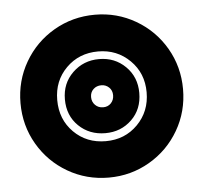

<svg xmlns="http://www.w3.org/2000/svg" viewBox="-43 -540 635 599"><g transform="rotate(-5 274.5 -240.0)"><path d="M20 -240Q20 -310 54 -368.5Q88 -427 146.5 -461Q205 -495 275 -495Q344 -495 402.5 -461Q461 -427 495 -368.5Q529 -310 529 -240Q529 -170 495 -111.5Q461 -53 402.5 -19Q344 15 275 15Q205 15 146.5 -19Q88 -53 54 -111.5Q20 -170 20 -240ZM415 -240Q415 -300 374.5 -340Q334 -380 275 -380Q215 -380 175 -340Q135 -300 135 -240Q135 -179 175 -139Q215 -99 275 -99Q335 -99 375 -139.5Q415 -180 415 -240ZM159 -240Q159 -290 193 -323Q227 -356 276 -356Q325 -356 358.5 -323Q392 -290 392 -240Q392 -189 358.5 -156.5Q325 -124 276 -124Q226 -124 192.5 -156.5Q159 -189 159 -240ZM310 -240Q310 -255 300 -264.5Q290 -274 276 -274Q261 -274 251 -264.5Q241 -255 241 -240Q241 -225 251 -215Q261 -205 276 -205Q291 -205 300.5 -215Q310 -225 310 -240Z"/></g></svg>

Font: Prompt ExtraBold
Style: Regular
Weight: 800
Designer: Katatrad Team
Foundry: CadsonDemak
Version: Version 1.001